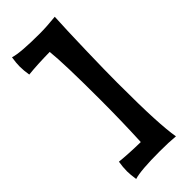

<svg xmlns="http://www.w3.org/2000/svg" viewBox="-251 -693 857 857"><g transform="rotate(-45 178.0 -264.0)"><path d="M197 -639Q241 -639 298 -645Q294 -575 290.5 -443Q287 -311 287 -240Q287 -94 291 -13Q295 68 303 115Q264 111 205 111Q84 111 43 124Q38 92 38 71Q38 45 43 15Q103 21 174 22Q180 -106 180 -240Q180 -470 171 -550Q94 -549 35 -543Q30 -573 30 -599Q30 -620 35 -652Q76 -639 197 -639Z"/></g></svg>

Font: Mirza SemiBold
Style: Regular
Weight: 600
Designer: Arabic design by Kourosh Beigpour, Latin design by Eduardo Tunni, engineering by Lasse Fister
Version: Version 1.0010g